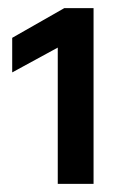

<svg xmlns="http://www.w3.org/2000/svg" viewBox="-20 -844 308 472"><path d="M10 -666V-751L138 -824H210V-392H122V-727Z"/></svg>

Font: Hind Semibold
Style: Regular
Weight: 600
Designer: Manushi Parikh, Satya Rajpurohit
Foundry: Indian Type Foundry
Version: Version 1.201;PS 1.0;hotconv 1.0.78;makeotf.lib2.5.61930; tt